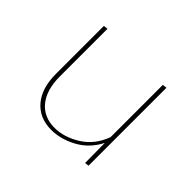

<svg xmlns="http://www.w3.org/2000/svg" viewBox="-99 -557 709 709"><g transform="rotate(45 255.5 -202.5)"><path d="M418 -408V-1L402 1L401 -103Q374 -50 325 -23.5Q276 3 227 3Q165 3 129 -39Q93 -81 93 -156V-406L110 -408V-159Q110 -89 142 -50Q174 -11 230 -11Q280 -11 329.5 -42Q379 -73 401 -133V-406Z"/></g></svg>

Font: Ysabeau Infant Thin
Style: Regular
Weight: 200
Designer: Christian Thalmann (Catharsis Fonts)
Version: Version 0.003